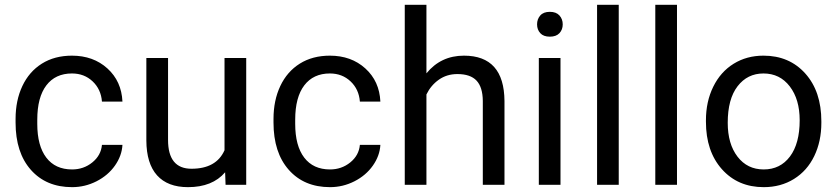

<svg xmlns="http://www.w3.org/2000/svg" viewBox="-20 -770 3487 800"><path d="M280.3 -64Q328.6 -64 364.7 -93.3Q400.9 -122.6 404.8 -166.5H490.2Q487.8 -121.1 459 -80.1Q430.2 -39.1 382.1 -14.6Q334 9.8 280.3 9.8Q172.4 9.8 108.6 -62.3Q44.9 -134.3 44.9 -259.3V-274.4Q44.9 -351.6 73.2 -411.6Q101.6 -471.7 154.5 -504.9Q207.5 -538.1 279.8 -538.1Q368.7 -538.1 427.5 -484.9Q486.3 -431.6 490.2 -346.7H404.8Q400.9 -397.9 366 -430.9Q331.1 -463.9 279.8 -463.9Q210.9 -463.9 173.1 -414.3Q135.3 -364.7 135.3 -271V-253.9Q135.3 -162.6 172.9 -113.3Q210.4 -64 280.3 -64Z M918 -52.2Q865.2 9.8 763.2 9.8Q678.7 9.8 634.5 -39.3Q590.3 -88.4 589.8 -184.6V-528.3H680.2V-187Q680.2 -66.9 777.8 -66.9Q881.3 -66.9 915.5 -144V-528.3H1005.9V0H919.9Z M1355 -64Q1403.3 -64 1439.5 -93.3Q1475.6 -122.6 1479.5 -166.5H1564.9Q1562.5 -121.1 1533.7 -80.1Q1504.9 -39.1 1456.8 -14.6Q1408.7 9.8 1355 9.8Q1247.1 9.8 1183.3 -62.3Q1119.6 -134.3 1119.6 -259.3V-274.4Q1119.6 -351.6 1147.9 -411.6Q1176.3 -471.7 1229.2 -504.9Q1282.2 -538.1 1354.5 -538.1Q1443.4 -538.1 1502.2 -484.9Q1561 -431.6 1564.9 -346.7H1479.5Q1475.6 -397.9 1440.7 -430.9Q1405.8 -463.9 1354.5 -463.9Q1285.6 -463.9 1247.8 -414.3Q1210 -364.7 1210 -271V-253.9Q1210 -162.6 1247.6 -113.3Q1285.2 -64 1355 -64Z M1756.8 -464.4Q1816.9 -538.1 1913.1 -538.1Q2080.6 -538.1 2082 -349.1V0H1991.7V-349.6Q1991.2 -406.7 1965.6 -434.1Q1939.9 -461.4 1885.7 -461.4Q1841.8 -461.4 1808.6 -438Q1775.4 -414.6 1756.8 -376.5V0H1666.5V-750H1756.8Z M2315.4 0H2225.1V-528.3H2315.4ZM2217.8 -668.5Q2217.8 -690.4 2231.2 -705.6Q2244.6 -720.7 2271 -720.7Q2297.4 -720.7 2311 -705.6Q2324.7 -690.4 2324.7 -668.5Q2324.7 -646.5 2311 -631.8Q2297.4 -617.2 2271 -617.2Q2244.6 -617.2 2231.2 -631.8Q2217.8 -646.5 2217.8 -668.5Z M2558.1 0H2467.8V-750H2558.1Z M2800.8 0H2710.4V-750H2800.8Z M2921.4 -269Q2921.4 -346.7 2951.9 -408.7Q2982.4 -470.7 3036.9 -504.4Q3091.3 -538.1 3161.1 -538.1Q3269 -538.1 3335.7 -463.4Q3402.3 -388.7 3402.3 -264.6V-258.3Q3402.3 -181.2 3372.8 -119.9Q3343.3 -58.6 3288.3 -24.4Q3233.4 9.8 3162.1 9.8Q3054.7 9.8 2988 -64.9Q2921.4 -139.6 2921.4 -262.7ZM3012.2 -258.3Q3012.2 -170.4 3053 -117.2Q3093.8 -64 3162.1 -64Q3231 -64 3271.5 -117.9Q3312 -171.9 3312 -269Q3312 -356 3270.8 -409.9Q3229.5 -463.9 3161.1 -463.9Q3094.2 -463.9 3053.2 -410.6Q3012.2 -357.4 3012.2 -258.3Z"/></svg>

Font: Vazir FD
Style: Regular-FD
Weight: 400
Designer: Saber Rastikerdar
Foundry: Saber Rastikerdar
Version: Version 30.0.0